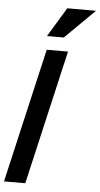

<svg xmlns="http://www.w3.org/2000/svg" viewBox="-70 -988 535 1025"><g transform="rotate(5 197.0 -475.0)"><path d="M-8 0 158 -720H272L106 0ZM243 -793H153L248 -950H402Z"/></g></svg>

Font: Instrument Sans Condensed SemiBold Italic
Style: Regular
Weight: 600
Width: 3
Italic angle: -13°
Designer: Rodrigo Fuenzalida
Foundry: fragTYPE
Version: Version 1.000; ttfautohint (v1.8.4.7-5d5b);gftools[0.9.28]